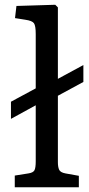

<svg xmlns="http://www.w3.org/2000/svg" viewBox="-20 -786 375 806"><path d="M42 0V-49L99 -58Q119 -61 124.5 -71Q130 -81 130 -109V-344L26 -287V-359L130 -415V-643Q130 -678 122.5 -688.5Q115 -699 87 -703L43 -710L49 -761L212 -766L223 -755V-455L330 -513V-442L223 -384V-105Q223 -86 228 -74Q233 -62 255 -58L311 -48V0Z"/></svg>

Font: Text Regular
Style: Regular
Weight: 400
Designer: Latin by Veronika Burian and Jose Scaglione. Greek by Irene Vlachou. Cyrillic by Vera Evstafieva.
Foundry: TypeTogether
Version: Version 3.002